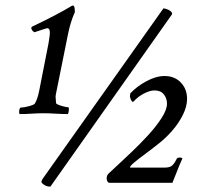

<svg xmlns="http://www.w3.org/2000/svg" viewBox="-20 -657 728 690"><path d="M50.8 -247.1Q48.8 -249 48.8 -252.9Q48.8 -270.5 55.7 -270.5Q65.4 -270.5 84 -275.4Q102.5 -280.3 105.5 -285.2Q115.2 -301.8 121.1 -332L154.3 -501Q156.2 -513.7 157.7 -523.4Q159.2 -533.2 159.2 -540Q159.2 -555.7 149.4 -555.7Q147.5 -555.7 103.5 -541Q101.6 -543 99.1 -544.4Q96.7 -545.9 94.7 -549.8Q89.8 -557.6 95.7 -561.5Q97.7 -562.5 122.1 -574.2Q146.5 -585.9 179.2 -603Q211.9 -620.1 239.3 -636.7H243.2Q249 -636.7 249 -613.3Q240.2 -593.8 234.4 -574.2Q228.5 -554.7 224.6 -535.2L183.6 -332Q179.7 -315.4 179.7 -309.1Q179.7 -302.7 181.6 -286.1Q182.6 -283.2 191.4 -279.8Q200.2 -276.4 210.9 -273.9Q221.7 -271.5 225.6 -271.5Q227.5 -271.5 227.5 -265.6Q227.5 -252 223.6 -247.1Q202.1 -247.1 180.2 -248.5Q158.2 -250 135.7 -250Q114.3 -250 93.3 -248.5Q72.3 -247.1 50.8 -247.1ZM161.1 13.7Q148.4 13.7 138.7 7.3Q128.9 1 128.9 -3.9Q128.9 -6.8 132.8 -13.7L567.4 -627Q581.1 -625 589.8 -619.1Q598.6 -613.3 598.6 -608.4Q598.6 -605.5 596.7 -603.5ZM371.1 0Q363.3 -4.9 363.3 -16.6Q363.3 -25.4 369.1 -32.2L412.1 -72.3Q426.8 -85.9 454.6 -112.3Q482.4 -138.7 511.2 -169.9Q540 -201.2 560.1 -231.9Q580.1 -262.7 580.1 -284.2Q580.1 -303.7 568.8 -317.9Q557.6 -332 535.2 -332Q518.6 -332 497.1 -320.8Q475.6 -309.6 460.9 -293Q459 -291 457 -291Q454.1 -291 450.2 -299.3Q446.3 -307.6 447.3 -313.5L448.2 -321.3Q471.7 -346.7 506.3 -365.2Q541 -383.8 571.3 -383.8Q607.4 -383.8 629.9 -360.4Q652.3 -336.9 652.3 -301.8Q652.3 -274.4 637.2 -244.1Q622.1 -213.9 598.6 -187Q575.2 -160.2 549.8 -140.6Q525.4 -121.1 501.5 -103.5Q477.5 -85.9 462.4 -73.2Q447.3 -60.5 447.3 -55.7Q447.3 -54.7 448.2 -54.7H572.3Q591.8 -54.7 600.1 -63.5Q608.4 -72.3 612.3 -81.1Q616.2 -89.8 619.1 -89.8Q627 -91.8 630.9 -90.3Q634.8 -88.9 635.7 -87.9Q634.8 -86.9 625.5 -64.9Q616.2 -43 599.6 0Z"/></svg>

Font: Crimson Text
Style: Italic
Weight: 400
Italic angle: -11°
Designer: Sebastian Kosch
Foundry: Sebastian Kosch
Version: Version 1.100; ttfautohint (v1.8.4)